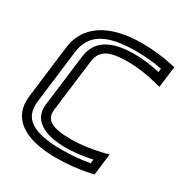

<svg xmlns="http://www.w3.org/2000/svg" viewBox="-168 -810 921 971"><g transform="rotate(30 292.5 -325.0)"><path d="M372 -568C424 -568 479 -560 539 -545L569 -537L573 -569L582 -641L585 -661L566 -665C508 -678 447 -685 385 -685C195 -685 78 -611 61 -474L23 -166C7 -35 107 35 296 35C361 35 425 28 486 15L506 11L509 -9L518 -83L522 -115L490 -107C425 -92 368 -84 317 -84C200 -84 159 -110 166 -171L204 -475C214 -554 277 -568 372 -568ZM378 -618C278 -618 168 -594 154 -475L116 -171C106 -82 180 -34 311 -34C357 -34 409 -40 464 -52L461 -29C410 -20 357 -15 302 -15C128 -15 60 -62 73 -166L111 -474C124 -585 204 -635 378 -635C431 -635 481 -630 530 -621L527 -600C475 -612 425 -618 378 -618Z"/></g></svg>

Font: Gamestation Display Outline
Style: Italic
Weight: 400
Designer: Jonas Hecksher
Foundry: Jonas Hecksher, Playtypeª, e-types AS
Version: Version 1.003